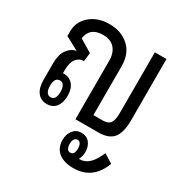

<svg xmlns="http://www.w3.org/2000/svg" viewBox="-185 -700 1030 1083"><g transform="rotate(30 330.5 -158.0)"><path d="M133.8 6.8Q94.7 6.8 72.8 -22Q50.8 -50.8 50.8 -103V-209Q50.8 -267.1 73.5 -298.8Q96.2 -330.6 129.9 -336.9V-337.9L43.9 -383.8V-415Q43.9 -476.6 92.5 -518.8Q141.1 -561 217.8 -561Q294.4 -561 344.2 -515.9Q394 -470.7 394 -389.2V-70.8H455.1Q489.7 -70.8 503.4 -89.6Q517.1 -108.4 517.1 -157.2V-550.8H592.8V-152.8Q592.8 -71.3 563.5 -35.6Q534.2 0 466.8 0H317.9V-379.9Q317.9 -432.1 291.5 -461.2Q265.1 -490.2 216.8 -490.2Q130.4 -490.2 120.1 -413.1L202.1 -363.8L195.8 -308.1Q165 -308.1 146 -283.4Q127 -258.8 127 -209V-189.9H133.8Q170.4 -189.9 192.1 -163.8Q213.9 -137.7 213.9 -92.8Q213.9 -45.9 192.9 -19.5Q171.9 6.8 133.8 6.8ZM133.8 -37.1Q168 -37.1 168 -91.8Q168 -116.2 159.4 -131.1Q150.9 -146 133.8 -146Q99.1 -146 99.1 -91.8Q99.1 -66.4 107.9 -51.8Q116.7 -37.1 133.8 -37.1ZM443.8 245.1Q383.8 245.1 348.4 217.3Q313 189.5 313 136.2Q313 99.1 333.3 74Q353.5 48.8 386.2 48.8Q420.4 48.8 439.7 72.3Q459 95.7 459 133.8Q459 158.7 446.8 184.1H449.2Q484.9 184.1 511.5 158.9Q538.1 133.8 560.1 81.1L618.2 117.2Q570.8 245.1 443.8 245.1ZM386.2 178.2Q413.1 178.2 413.1 136.2Q413.1 116.7 406.2 105.5Q399.4 94.2 386.2 94.2Q373.5 94.2 366.2 105.7Q358.9 117.2 358.9 136.2Q358.9 155.8 366.2 167Q373.5 178.2 386.2 178.2Z"/></g></svg>

Font: Noto Sans Thai Looped ExtraCond
Style: Regular
Weight: 400
Width: 2
Designer: Sasikarn Vongin, Ben Mitchell
Foundry: The Fontpad Ltd
Version: Version 1.00